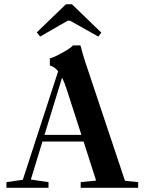

<svg xmlns="http://www.w3.org/2000/svg" viewBox="-20 -892 686 912"><path d="M170.4 -718.3 154.8 -738.3 293 -871.6H321.8L461.4 -736.8L446.8 -718.3L313 -793.5H301.3ZM10.7 0V-26.9L88.4 -38.1L256.3 -553.7Q239.7 -574.2 216.8 -581.1V-614.7Q234.9 -618.7 275.4 -641.1Q315.9 -663.6 326.7 -676.3H362.3Q371.1 -640.6 385.3 -596.7L573.7 -33.2L636.2 -26.9V0H363.3V-26.9L436.5 -34.2L377 -219.7H181.6L126.5 -39.1L210.4 -26.9V0ZM296.9 -467.3Q286.6 -500 274.9 -523.4L191.4 -251.5H366.7Z"/></svg>

Font: Elstob 18pt SemiBold
Style: Regular
Weight: 600
Designer: Peter S. Baker
Version: Version 1.015